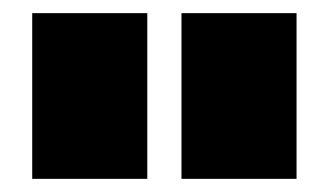

<svg xmlns="http://www.w3.org/2000/svg" viewBox="-20 -738 500 292"><path d="M256 -718H431V-466H256ZM29 -718H204V-466H29Z"/></svg>

Font: Aoudax Cyrillic
Style: Regular
Weight: 400
Designer: William Zhang
Foundry: William Zhang
Version: Version 1.00 June 4, 2021, initial release